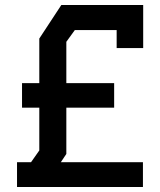

<svg xmlns="http://www.w3.org/2000/svg" viewBox="-20 -747 640 767"><path d="M225 -727 137 -593V-415H68V-317H137V-146L104 -99H48V0H551V-99H223L245 -132V-317H436V-415H245V-580L279 -627H446V-555H552V-727Z"/></svg>

Font: Kode Mono SemiBold
Style: Regular
Weight: 600
Monospace: yes
Designer: Isa Ozler
Foundry: Kadena LLC
Version: Version 1.206;gftools[0.9.28]